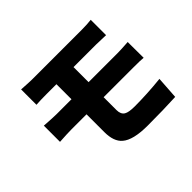

<svg xmlns="http://www.w3.org/2000/svg" viewBox="-163 -1014 1326 1326"><g transform="rotate(-45 500.0 -351.5)"><path d="M531 -182Q531 -141 557 -125Q580 -111 638 -111Q758 -111 893 -125L882 40Q766 46 608 46Q466 46 411 -2Q364 -42 364 -134V-308H218Q180 -308 100 -303V-461Q187 -455 218 -455H364V-602H267Q213 -602 166 -599V-749Q244 -744 267 -744H752Q806 -744 846 -749V-599Q765 -602 752 -602H531V-455H813Q848 -455 918 -460L919 -305Q897 -308 817 -308H531Z"/></g></svg>

Font: KaiGen Gothic KR Heavy
Style: Heavy
Weight: 900
Designer: Ryoko NISHIZUKA  (kana & ideographs); Paul D. Hunt (Latin, Greek & Cyrillic); Wenlong ZHANG  (bopomofo); Sandoll Communi
Foundry: Adobe Systems Incorporated
Version: Version 1.002 March 28, 2018